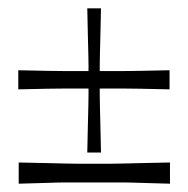

<svg xmlns="http://www.w3.org/2000/svg" viewBox="-20 -521 453 462"><path d="M25 -130Q70 -129 96 -128.5Q122 -128 138 -127.5Q154 -127 169 -127Q184 -127 206 -127Q230 -127 244.5 -127Q259 -127 275 -127.5Q291 -128 317 -128.5Q343 -129 389 -130V-79Q343 -80 317 -81Q291 -82 275.5 -82Q260 -82 245 -82Q230 -82 207 -82Q184 -82 169 -82Q154 -82 137.5 -82Q121 -82 95.5 -81Q70 -80 25 -79ZM24 -352Q69 -351 95 -350.5Q121 -350 137 -350Q153 -350 168 -350Q183 -350 205 -350Q229 -350 243.5 -350Q258 -350 274 -350Q290 -350 316 -350.5Q342 -351 388 -352V-306Q342 -307 316.5 -307.5Q291 -308 275 -308Q259 -308 244.5 -308Q230 -308 206 -308Q183 -308 168 -308Q153 -308 137 -308Q121 -308 95 -307.5Q69 -307 24 -306ZM190 -154Q191 -197 191.5 -222Q192 -247 192.5 -262Q193 -277 193 -291Q193 -305 193 -328Q193 -349 193 -363.5Q193 -378 192.5 -393Q192 -408 191.5 -433Q191 -458 190 -501H223Q222 -458 221.5 -433Q221 -408 220.5 -393Q220 -378 220 -364Q220 -350 220 -329Q220 -306 220 -292Q220 -278 220.5 -262.5Q221 -247 221.5 -222Q222 -197 223 -154Z"/></svg>

Font: Ojuju ExtraLight
Style: Regular
Weight: 400
Version: Version 1.000